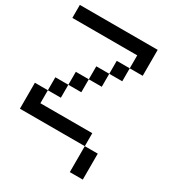

<svg xmlns="http://www.w3.org/2000/svg" viewBox="-197 -784 976 1068"><g transform="rotate(30 291.5 -250.5)"><path d="M0 -166.7H83.3V-83.3H416.7V0H0ZM0 -583.3V-666.7H500V-500H416.7V-583.3ZM166.7 -166.7H83.3V-250H166.7ZM166.7 -250V-333.3H250V-250ZM333.3 -416.7V-333.3H250V-416.7ZM333.3 -500H416.7V-416.7H333.3ZM500 166.7H416.7V0H500Z"/></g></svg>

Font: Galmuri11 Regular
Style: Regular
Weight: 400
Designer: Minseo Lee (Quiple)
Version: Version 2.356;hotconv 1.1.0;makeotfexe 2.6.0 DEVELOPMENT